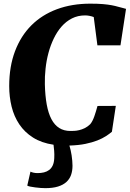

<svg xmlns="http://www.w3.org/2000/svg" viewBox="-20 -772 695 1028"><path d="M29.3 -311Q29.3 -415.5 60.3 -497.6Q91.3 -579.6 147.9 -636.2Q204.6 -692.9 284.9 -722.7Q365.2 -752.4 463.4 -752.4Q504.4 -752.4 531.7 -750Q559.1 -747.6 578.4 -743.9Q597.7 -740.2 611.3 -736.1Q625 -731.9 638.7 -729L654.8 -724.6L625 -529.3H501.5L481.9 -680.7Q471.7 -684.6 460 -687Q448.2 -689.5 435.5 -689.5Q397 -689.5 365.5 -673.6Q334 -657.7 309.8 -630.1Q285.6 -602.5 268.1 -566.2Q250.5 -529.8 239.5 -488.8Q228.5 -447.8 223.9 -404.5Q219.2 -361.3 220.2 -320.8Q221.7 -259.3 230.2 -212.4Q238.8 -165.5 255.4 -134Q272 -102.5 297.1 -86.7Q322.3 -70.8 356.9 -70.8Q364.7 -70.8 377.2 -71.3Q389.6 -71.8 404.1 -75.2Q418.5 -78.6 433.6 -85.9Q448.7 -93.3 462.9 -106.9Q469.2 -114.3 474.9 -125.2Q480.5 -136.2 485.1 -149.2Q489.7 -162.1 493.9 -176.3Q498 -190.4 502 -204.6L600.1 -205.1L579.1 -66.4Q565.9 -55.2 547.1 -43Q528.3 -30.8 501.2 -20Q474.1 -9.3 437.3 -1.7Q400.4 5.9 351.6 7.3Q355 18.6 358.2 32Q361.3 45.4 363.5 59.8Q365.7 74.2 366.9 88.6Q368.2 103 368.2 115.2Q368.2 142.6 360.4 164.8Q352.5 187 335.2 202.6Q317.9 218.3 290.3 226.8Q262.7 235.4 222.7 235.4Q212.9 235.4 198 234.4Q183.1 233.4 168.5 231.4Q153.8 229.5 141.8 227.1Q129.9 224.6 126 221.7L143.1 147Q149.4 150.4 159.7 152.6Q169.9 154.8 181.2 154.8Q199.7 154.8 215.6 150.9Q231.4 147 243.4 137.9Q255.4 128.9 262.5 113.3Q269.5 97.7 270.5 74.2Q271.5 53.7 270 35.2Q268.6 16.6 266.6 2.9Q202.1 -6.8 157 -35.4Q111.8 -64 83.5 -106.2Q55.2 -148.4 42.2 -200.9Q29.3 -253.4 29.3 -311Z"/></svg>

Font: Merriweather UltraBold
Style: Italic
Weight: 900
Italic angle: -7°
Designer: Eben Sorkin ( eben@eyebytes.com )
Foundry: Eben Sorkin ( eben@eyebytes.com )
Version: Version 1.52; ttfautohint (v1.4.1)